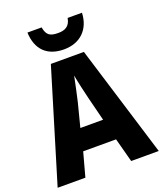

<svg xmlns="http://www.w3.org/2000/svg" viewBox="-167 -1050 983 1158"><g transform="rotate(-20 324.5 -471.0)"><path d="M499 -942H407C398 -890 366 -876 323 -876C272 -876 249 -889 240 -942H149C153 -833 214 -771 323 -771C428 -771 495 -838 499 -942ZM472 0H649L429 -716H217L0 0H178L220 -154H431ZM360 -443 398 -292H252L291 -444C301 -489 317 -559 325 -602C332 -561 350 -483 360 -443Z"/></g></svg>

Font: Noto Sans Lao Looped SemiCondensed ExtraBold
Style: Regular
Weight: 800
Width: 4
Designer: Mark Frömberg, Ben Mitchell
Foundry: The Fontpad Ltd
Version: Version 1.002